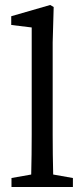

<svg xmlns="http://www.w3.org/2000/svg" viewBox="-20 -749 337 769"><path d="M272 -36V0H26V-36L105 -50Q106 -91 106.5 -130.5Q107 -170 107 -210V-639L25 -649V-684L181 -729L195 -721L191 -579V-210Q191 -170 191.5 -130Q192 -90 193 -50Z"/></svg>

Font: SourceSerifPro
Style: Book
Weight: 400
Designer: Frank Grießhammer
Foundry: Adobe Systems Incorporated
Version: Version 1.014;PS Version 1.0;hotconv 1.0.73;makeotf.lib2.5.5